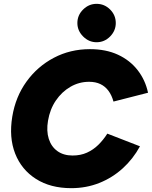

<svg xmlns="http://www.w3.org/2000/svg" viewBox="-20 -968 791 1000"><path d="M351 12Q243 12 167.5 -36Q92 -84 59 -168Q26 -252 44 -361Q61 -464 118 -543Q175 -622 260.5 -667Q346 -712 448 -712Q532 -712 594.5 -683Q657 -654 697 -602.5Q737 -551 751 -485L571 -439Q562 -472 545 -495Q528 -518 503 -530Q478 -542 444 -542Q392 -542 347 -516Q302 -490 271 -444.5Q240 -399 230 -339Q221 -286 234 -245Q247 -204 279 -181Q311 -158 358 -158Q400 -158 433 -173Q466 -188 492 -213.5Q518 -239 539 -272L709 -206Q673 -140 619 -91Q565 -42 497 -15Q429 12 351 12ZM483 -748Q443 -748 413 -778Q383 -808 383 -848Q383 -889 413 -918.5Q443 -948 483 -948Q524 -948 553.5 -918.5Q583 -889 583 -848Q583 -808 553.5 -778Q524 -748 483 -748Z"/></svg>

Font: Figtree Light Black
Style: Italic
Weight: 900
Italic angle: -9.5°
Version: Version 2.000